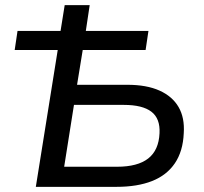

<svg xmlns="http://www.w3.org/2000/svg" viewBox="-20 -725 791 745"><path d="M119 0 204 -531H37L48 -605H215L231 -705H328L313 -605H556L545 -531H301L279 -396H474Q549 -396 599 -373.5Q649 -351 673 -309.5Q697 -268 693 -208Q690 -138 658.5 -91.5Q627 -45 570 -22.5Q513 0 432 0ZM229 -78H434Q514 -78 555 -110Q596 -142 599 -208Q602 -265 567.5 -291.5Q533 -318 460 -318H267Z"/></svg>

Font: Nunito Sans 10pt Medium
Style: Italic
Weight: 500
Italic angle: -9°
Designer: Vernon Adams
Foundry: Vernon Adams
Version: Version 3.101;gftools[0.9.27]